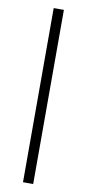

<svg xmlns="http://www.w3.org/2000/svg" viewBox="-95 -747 410 915"><g transform="rotate(10 110.5 -289.5)"><path d="M136.7 -710.9V131.8H87.4V-710.9Z"/></g></svg>

Font: Vazirmatn FD ExtraLight
Style: Regular
Weight: 200
Designer: Saber Rastikerdar
Foundry: Saber Rastikerdar
Version: Version 33.003